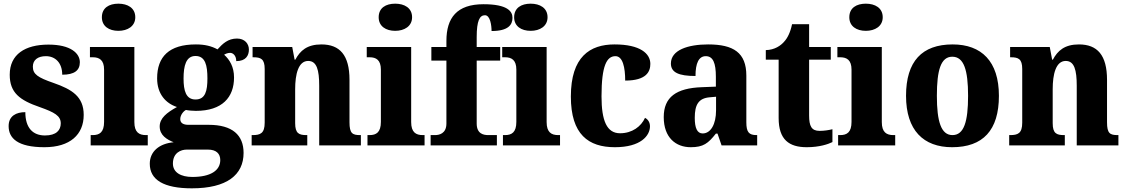

<svg xmlns="http://www.w3.org/2000/svg" viewBox="-20 -792 6136 1046"><path d="M222 10C362 10 436 -59 436 -166C436 -266 372 -305 272 -340C185 -370 159 -388 159 -429C159 -466 187 -486 230 -486C281 -486 319 -450 319 -385C385 -385 415 -408 415 -453C415 -501 366 -549 244 -549C117 -549 33 -496 33 -385C33 -287 87 -246 198 -208C277 -180 311 -161 311 -120C311 -83 287 -54 225 -54C160 -54 118 -94 118 -181C69 -181 27 -161 27 -105C27 -39 76 10 222 10Z M625 -624C675 -624 717 -649 717 -698C717 -749 675 -772 625 -772C574 -772 535 -749 535 -698C535 -649 574 -624 625 -624ZM474 0H785V-56H775C738 -56 712 -71 712 -127V-536H470V-480H486C521 -480 547 -465 547 -413V-128C547 -71 522 -56 485 -56H474Z M1025 234C1216 234 1307 161 1307 41C1307 -56 1246 -112 1117 -112H1006C980 -112 962 -121 962 -143C962 -165 979 -186 993 -193C1004 -190 1034 -188 1047 -188C1191 -188 1255 -262 1255 -370C1255 -428 1231 -467 1201 -494C1210 -499 1220 -504 1234 -504C1248 -504 1267 -491 1267 -459C1319 -459 1336 -489 1336 -522C1336 -554 1313 -582 1271 -582C1222 -582 1193 -554 1165 -523C1132 -541 1096 -550 1047 -550C901 -550 836 -483 836 -365C836 -280 883 -229 944 -209C888 -178 850 -148 850 -103C850 -55 889 -32 926 -17C848 -10 796 33 796 100C796 188 872 234 1025 234ZM1045 -250C993 -250 980 -298 980 -364C980 -433 993 -487 1045 -487C1099 -487 1110 -435 1110 -365C1110 -297 1099 -250 1045 -250ZM1028 172C966 172 922 148 922 99C922 40 966 23 997 23H1113C1158 23 1180 45 1180 80C1180 137 1127 172 1028 172Z M1351 0H1654V-56H1650C1609 -56 1588 -65 1588 -121V-306C1588 -387 1605 -460 1659 -460C1706 -460 1719 -410 1719 -325V0H1946V-56H1942C1900 -56 1884 -65 1884 -126V-357C1884 -492 1831 -550 1731 -550C1653 -550 1615 -516 1589 -467H1585L1572 -536H1356V-480H1360C1401 -480 1422 -471 1422 -416V-124C1422 -65 1398 -56 1356 -56H1351Z M2133 -624C2183 -624 2225 -649 2225 -698C2225 -749 2183 -772 2133 -772C2082 -772 2043 -749 2043 -698C2043 -649 2082 -624 2133 -624ZM1982 0H2293V-56H2283C2246 -56 2220 -71 2220 -127V-536H1978V-480H1994C2029 -480 2055 -465 2055 -413V-128C2055 -71 2030 -56 1993 -56H1982Z M2326 0H2687V-56H2640C2614 -56 2577 -63 2577 -119V-462H2705V-536H2577V-590C2577 -679 2593 -709 2622 -709C2651 -709 2658 -653 2658 -623C2749 -623 2772 -657 2772 -695C2772 -730 2745 -769 2614 -769C2469 -769 2412 -695 2412 -569V-536H2330V-462H2412V-119C2412 -63 2371 -56 2350 -56H2326Z M2871 -624C2921 -624 2963 -649 2963 -698C2963 -749 2921 -772 2871 -772C2820 -772 2781 -749 2781 -698C2781 -649 2820 -624 2871 -624ZM2720 0H3031V-56H3021C2984 -56 2958 -71 2958 -127V-536H2716V-480H2732C2767 -480 2793 -465 2793 -413V-128C2793 -71 2768 -56 2731 -56H2720Z M3330 10C3471 10 3521 -53 3521 -104C3521 -123 3512 -141 3494 -150C3473 -103 3424 -66 3358 -66C3286 -66 3257 -134 3257 -267C3257 -436 3286 -486 3333 -486C3373 -486 3386 -424 3386 -353C3502 -353 3523 -402 3523 -444C3523 -500 3468 -550 3328 -550C3194 -550 3090 -483 3090 -266C3090 -59 3186 10 3330 10Z M3743 10C3812 10 3838 -11 3880 -64H3889L3911 0H4105V-56H4102C4060 -56 4046 -72 4046 -126V-380C4046 -505 3976 -550 3838 -550C3727 -550 3635 -519 3635 -446C3635 -397 3678 -378 3769 -378C3769 -448 3787 -486 3825 -486C3865 -486 3880 -448 3880 -374V-320L3804 -317C3664 -312 3596 -263 3596 -154C3596 -42 3662 10 3743 10ZM3808 -65C3778 -65 3765 -95 3765 -150C3765 -221 3785 -257 3847 -262L3881 -265V-191C3881 -115 3852 -65 3808 -65Z M4375 10C4445 10 4493 -7 4515 -18V-88C4495 -83 4470 -79 4445 -79C4401 -79 4388 -105 4388 -163V-467H4506V-536H4388V-660H4295C4286 -616 4270 -584 4252 -565C4234 -544 4201 -520 4152 -519V-467H4222V-149C4222 -31 4279 10 4375 10Z M4697 -624C4747 -624 4789 -649 4789 -698C4789 -749 4747 -772 4697 -772C4646 -772 4607 -749 4607 -698C4607 -649 4646 -624 4697 -624ZM4546 0H4857V-56H4847C4810 -56 4784 -71 4784 -127V-536H4542V-480H4558C4593 -480 4619 -465 4619 -413V-128C4619 -71 4594 -56 4557 -56H4546Z M5167 10C5335 10 5422 -82 5422 -270C5422 -458 5327 -550 5170 -550C5003 -550 4916 -458 4916 -270C4916 -82 5011 10 5167 10ZM5169 -56C5107 -56 5084 -130 5084 -270C5084 -411 5106 -483 5168 -483C5231 -483 5254 -411 5254 -270C5254 -130 5232 -56 5169 -56Z M5478 0H5781V-56H5777C5736 -56 5715 -65 5715 -121V-306C5715 -387 5732 -460 5786 -460C5833 -460 5846 -410 5846 -325V0H6073V-56H6069C6027 -56 6011 -65 6011 -126V-357C6011 -492 5958 -550 5858 -550C5780 -550 5742 -516 5716 -467H5712L5699 -536H5483V-480H5487C5528 -480 5549 -471 5549 -416V-124C5549 -65 5525 -56 5483 -56H5478Z"/></svg>

Font: Noto Serif Devanagari SemiCondensed ExtraBold
Style: Regular
Weight: 800
Width: 4
Designer: Universal Thirst, Indian Type Foundry and the Monotype Design Team
Foundry: Monotype Imaging Inc.
Version: Version 2.004